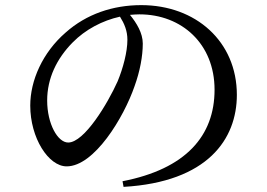

<svg xmlns="http://www.w3.org/2000/svg" viewBox="-20 -721 1040 749"><path d="M477 -566C477 -518 460 -455 439 -404C400 -317 309 -165 246 -165C205 -165 164 -238 164 -329C164 -415 201 -492 263 -555C313 -606 380 -641 448 -656C465 -629 477 -601 477 -566ZM462 8C791 -11 904 -179 904 -351C904 -559 744 -701 531 -701C420 -701 317 -666 236 -594C146 -516 98 -407 98 -309C98 -183 169 -72 240 -72C348 -72 463 -263 505 -385C526 -443 537 -502 537 -551C537 -592 513 -631 487 -663C500 -664 512 -665 524 -665C689 -665 817 -550 817 -371C817 -191 705 -62 458 -14Z"/></svg>

Font: Noto Serif SC Medium
Style: Regular
Weight: 500
Designer: Ryoko NISHIZUKA 西塚涼子 (kana & ideographs); Frank Grießhammer (Latin, Greek & Cyrillic); Wenlong ZHANG 张文龙 (bopomofo); San
Foundry: Adobe Systems Incorporated
Version: Version 1.001;PS 1.001;hotconv 16.6.54;makeotf.lib2.5.65590